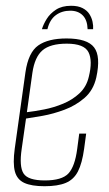

<svg xmlns="http://www.w3.org/2000/svg" viewBox="-20 -635 376 664"><path d="M226 -615Q250 -615 265.5 -607Q281 -599 289 -586.5Q297 -574 300 -560Q303 -546 302 -534H283Q282 -566 266 -582Q250 -598 223 -598Q194 -598 173 -582.5Q152 -567 144 -534H125Q130 -551 141.5 -569.5Q153 -588 173.5 -601.5Q194 -615 226 -615ZM134 9Q89 9 64 -2.5Q39 -14 31.5 -42Q24 -70 31 -121L68 -385Q78 -454 112.5 -478Q147 -502 210 -502Q282 -502 305.5 -471Q329 -440 313 -367Q303 -323 272.5 -296.5Q242 -270 203 -255.5Q164 -241 127.5 -234.5Q91 -228 70 -225L55 -120Q46 -59 61.5 -35Q77 -11 135 -11Q194 -11 216.5 -35Q239 -59 247 -120L254 -173H278L271 -121Q264 -70 249.5 -42Q235 -14 207.5 -2.5Q180 9 134 9ZM73 -247Q99 -250 132.5 -256.5Q166 -263 198.5 -276.5Q231 -290 255 -312.5Q279 -335 287 -369Q301 -425 286 -454.5Q271 -484 211 -484Q154 -484 127 -461Q100 -438 92 -383Z"/></svg>

Font: Alumni Sans Thin Thin
Style: Italic
Weight: 250
Italic angle: -8°
Version: Version 1.016